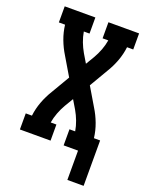

<svg xmlns="http://www.w3.org/2000/svg" viewBox="-166 -819 832 1077"><g transform="rotate(20 250.0 -280.0)"><path d="M375 175V0H289V-96H323Q318 -126 307 -155Q296 -184 281 -210L250 -262L219 -210Q204 -184 193 -155Q182 -126 177 -96H211V0H28V-96H65Q70 -139 85.5 -180.5Q101 -222 124 -259L188 -368L124 -476Q101 -513 85.5 -554.5Q70 -596 65 -639H28V-735H211V-639H177Q182 -609 193 -580Q204 -551 219 -525L250 -473L281 -525Q296 -551 307 -580Q318 -609 323 -639H289V-735H472V-639H435Q430 -596 414.5 -554.5Q399 -513 376 -476L312 -367L376 -259Q399 -222 414.5 -180.5Q430 -139 435 -96H472V175Z"/></g></svg>

Font: Iosevka Curly Slab
Style: Bold
Weight: 700
Monospace: yes
Designer: Belleve Invis
Foundry: Belleve Invis
Version: Version 22.1.2; ttfautohint (v1.8.4)